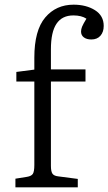

<svg xmlns="http://www.w3.org/2000/svg" viewBox="-20 -802 464 822"><path d="M46 0V-37L96 -45Q114 -48 120.5 -57.5Q127 -67 127 -96V-453H50V-494L127 -504V-555Q127 -672 173.5 -727Q220 -782 295 -782Q349 -782 386.5 -758.5Q424 -735 424 -691Q424 -665 410 -649Q396 -633 371 -633Q351 -633 339 -642Q327 -651 327 -667Q327 -677 331.5 -688Q336 -699 350 -722Q329 -736 294 -736Q246 -736 222 -700.5Q198 -665 198 -591V-505H346V-453H198V-92Q198 -68 204.5 -58.5Q211 -49 229 -47L313 -36V0Z"/></svg>

Font: Literata 12pt Light
Style: Regular
Weight: 300
Designer: Latin by Veronika Burian and Jose Scaglione. Greek by Irene Vlachou. Cyrillic by Vera Evstafieva.
Foundry: TypeTogether
Version: Version 3.002